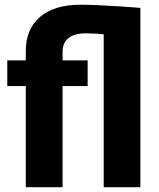

<svg xmlns="http://www.w3.org/2000/svg" viewBox="-20 -780 664 800"><path d="M240.7 0H87.4V-421.4H10.3V-528.3H87.4V-564.9Q87.4 -659.7 147.2 -710Q207 -760.3 314.5 -760.3Q345.2 -760.3 390.9 -758.3Q436.5 -756.3 483.6 -753.2Q530.8 -750 564.9 -747.1V0H412.1V-637.2Q371.6 -641.1 336.9 -641.1Q290.5 -641.1 265.6 -621.6Q240.7 -602.1 240.7 -564.9V-528.3H345.2V-421.4H240.7Z"/></svg>

Font: Vazirmatn RD FD ExtraBold
Style: Regular
Weight: 800
Designer: Saber Rastikerdar
Foundry: Saber Rastikerdar
Version: Version 33.003